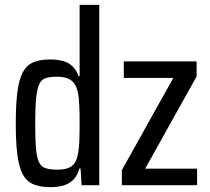

<svg xmlns="http://www.w3.org/2000/svg" viewBox="-20 -763 865 791"><path d="M187 8Q145 8 117 -4Q89 -16 73.5 -45.5Q58 -75 51.5 -125.5Q45 -176 45 -254Q45 -332 51.5 -383.5Q58 -435 73.5 -464.5Q89 -494 116.5 -506Q144 -518 186 -518Q217 -518 240 -511.5Q263 -505 279 -489.5Q295 -474 304 -449H308V-743H389V0H316L312 -69H307Q299 -39 281.5 -22Q264 -5 240.5 1.5Q217 8 187 8ZM218 -64Q253 -64 272.5 -76.5Q292 -89 299 -119Q305 -144 306.5 -175.5Q308 -207 308 -261Q308 -302 306.5 -331Q305 -360 302 -377Q295 -415 274.5 -431Q254 -447 216 -447Q187 -447 169 -441.5Q151 -436 142 -417Q133 -398 129 -359.5Q125 -321 125 -255Q125 -189 128.5 -150Q132 -111 141.5 -93Q151 -75 169.5 -69.5Q188 -64 218 -64ZM482 0V-62L694 -442H490V-510H790V-448L578 -68H792V0Z"/></svg>

Font: Saira Condensed Medium
Style: Regular
Weight: 500
Width: 3
Designer: Hector Gatti with collaboration of the Omnibus-Type team
Foundry: Omnibus-Type
Version: Version 1.101